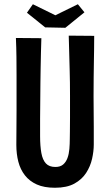

<svg xmlns="http://www.w3.org/2000/svg" viewBox="-20 -875 518 905"><path d="M239 10Q188 10 153.5 -5.5Q119 -21 97.5 -48.5Q76 -76 66.5 -112.5Q57 -149 57 -192Q57 -227 57.5 -269.5Q58 -312 58 -355Q58 -398 58 -432Q58 -477 58 -520Q58 -563 57.5 -606.5Q57 -650 55 -696L175 -695Q174 -662 173 -625.5Q172 -589 171.5 -553Q171 -517 170.5 -484.5Q170 -452 170 -426Q170 -397 169.5 -369Q169 -341 169 -316Q169 -291 169 -270Q169 -249 169 -234Q169 -186 175 -153.5Q181 -121 196.5 -104.5Q212 -88 241 -88Q264 -88 277.5 -99.5Q291 -111 298 -130Q305 -149 307 -173Q309 -197 309 -221Q309 -231 309.5 -255.5Q310 -280 310 -321.5Q310 -363 310 -424Q310 -488 308.5 -540.5Q307 -593 306 -634.5Q305 -676 304 -707L424 -706Q424 -673 423.5 -642.5Q423 -612 422.5 -580Q422 -548 421.5 -510Q421 -472 421 -422Q422 -337 422 -277Q422 -217 422 -194Q422 -162 414 -126.5Q406 -91 386 -60Q366 -29 330.5 -9.5Q295 10 239 10ZM288 -744 193 -746 107 -815 135 -855 241 -803 347 -855 378 -817Z"/></svg>

Font: Truculenta
Style: Bold
Weight: 700
Designer: Ivan Castro, Eva Sanz & Omnibus-Type Team
Foundry: Omnibus-Type
Version: Version 1.002